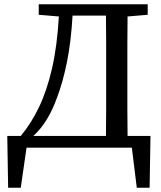

<svg xmlns="http://www.w3.org/2000/svg" viewBox="-20 -690 753 897"><path d="M136 -55H475Q476 -119 476 -183Q476 -247 476 -311V-359Q476 -424 476 -488.5Q476 -553 475 -617H319Q312 -496 293 -401Q274 -306 246 -233Q205 -118 136 -55ZM18 187 14 -55H77Q125 -112 162 -189Q199 -266 223 -370Q247 -474 255 -613L161 -621V-670H670V-621L576 -613Q575 -550 575 -486.5Q575 -423 575 -359V-311Q575 -247 575 -182.5Q575 -118 576 -55H683L679 187H619L596 0H104L77 187Z"/></svg>

Font: Source Serif 4 SmText
Style: Regular
Weight: 400
Designer: Frank Grießhammer
Foundry: Adobe
Version: Version 4.005;hotconv 1.1.0;makeotfexe 2.6.0